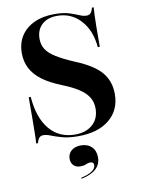

<svg xmlns="http://www.w3.org/2000/svg" viewBox="-89 -642 673 916"><g transform="rotate(-10 248.0 -184.0)"><path d="M250.8 11.3Q204.8 11.3 173.4 2.4Q141.9 -6.5 122.2 -14.5Q102.4 -22.6 86.3 -22.6Q74.2 -22.6 66.9 -14.5Q59.7 -6.5 55.6 10.5H46.8Q48.4 -9.7 48.8 -36.7Q49.2 -63.7 49.6 -105.6Q50 -147.6 50 -212.9H59.7Q67.7 -110.5 114.1 -54.8Q160.5 0.8 237.9 0.8Q291.1 0.8 323 -27.8Q354.8 -56.5 354.8 -104.8Q354.8 -135.5 340.3 -159.3Q325.8 -183.1 295.2 -203.2Q264.5 -223.4 215.3 -242.7Q158.9 -265.3 123.4 -291.9Q87.9 -318.5 71 -351.6Q54 -384.7 54 -425Q54 -473.4 76.6 -508.5Q99.2 -543.5 140.7 -562.9Q182.3 -582.3 238.7 -582.3Q281.5 -582.3 308.9 -573.8Q336.3 -565.3 355.2 -556.9Q374.2 -548.4 389.5 -548.4Q402.4 -548.4 409.7 -556Q416.9 -563.7 421 -581.5H429.8Q428.2 -562.9 427.4 -540.7Q426.6 -518.5 426.2 -483.5Q425.8 -448.4 425.8 -391.1H416.1Q408.9 -473.4 363.7 -522.6Q318.5 -571.8 250.8 -571.8Q203.2 -571.8 176.2 -546.4Q149.2 -521 149.2 -477.4Q149.2 -449.2 163.3 -427Q177.4 -404.8 210.1 -384.7Q242.7 -364.5 297.6 -341.1Q384.7 -305.6 421 -262.5Q457.3 -219.4 457.3 -157.3Q457.3 -79 402 -33.9Q346.8 11.3 250.8 11.3ZM231.5 213.7 229.8 208.9Q263.7 201.6 282.7 189.1Q301.6 176.6 301.6 159.7Q301.6 144.4 285.5 144.4Q274.2 144.4 263.7 149.6Q253.2 154.8 236.3 154.8Q215.3 154.8 203.2 142.7Q191.1 130.6 191.1 110.5Q191.1 86.3 208.5 71.4Q225.8 56.5 254.8 56.5Q287.1 56.5 306.5 75.4Q325.8 94.4 325.8 126.6Q325.8 160.5 302 182.3Q278.2 204 231.5 213.7Z"/></g></svg>

Font: Playfair 144pt
Style: Bold
Weight: 700
Version: Version 2.001;gftools[0.9.30]